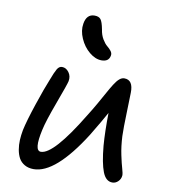

<svg xmlns="http://www.w3.org/2000/svg" viewBox="-87 -850 821 935"><g transform="rotate(10 324.0 -383.0)"><path d="M376 -567.9Q345.2 -567.9 315.2 -592.8Q285.2 -617.7 268.6 -655.8Q252 -693.8 257.8 -728Q265.6 -776.9 305.2 -776.9Q326.7 -776.9 335.9 -764.9Q345.2 -752.9 352.1 -716.8Q356 -689.5 368.2 -669.4Q380.4 -649.4 391.8 -640.4Q403.3 -631.3 411.4 -620.6Q419.4 -609.9 417 -598.1Q411.6 -567.9 376 -567.9ZM142.1 11.2Q116.2 11.2 97.4 0.5Q78.6 -10.3 68.8 -27.8Q59.1 -45.4 54.9 -69.1Q50.8 -92.8 52 -116.9Q53.2 -141.1 58.1 -167Q67.9 -213.4 96.9 -300.3Q126 -387.2 144 -430.2Q159.2 -470.7 168.7 -486.8Q178.2 -502.9 192.9 -502.9Q212.9 -502.9 226.8 -483.9Q240.7 -464.8 235.8 -439.9Q232.4 -423.8 196.3 -326.4Q160.2 -229 150.9 -185.1Q127 -78.1 162.1 -78.1Q224.6 -78.1 354 -292Q373 -321.8 393.6 -357.9Q414.1 -394 426.5 -416.7Q439 -439.5 452.1 -460.4Q465.3 -481.4 477.1 -491.2Q488.8 -501 501 -501Q545.4 -501 543.9 -437Q543.9 -421.9 541.3 -341.3Q538.6 -260.7 540 -222.2Q542.5 -171.9 551.3 -130.4Q560.1 -88.9 566.9 -66.2Q573.7 -43.5 573.2 -33.2Q571.8 -15.6 559.3 -3.4Q546.9 8.8 530.8 8.8Q498.5 8.8 482.2 -33.2Q465.8 -75.2 458 -160.2Q452.6 -228.5 454.1 -321.8Q434.6 -285.2 383.8 -201.2Q249.5 11.2 142.1 11.2Z"/></g></svg>

Font: Shantell Sans Normal
Style: Italic
Weight: 400
Italic angle: -11.31°
Designer: Stephen Nixon, Anya Danilova, Shantell Martin
Foundry: Arrow Type
Version: Version 1.006;[559af2be0]